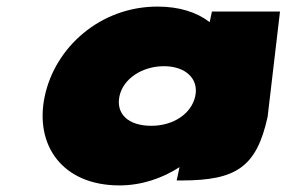

<svg xmlns="http://www.w3.org/2000/svg" viewBox="-20 -548 870 583"><path d="M525.1 -40.5 516.5 0 531.5 0C696.7 -0.2 759.1 -40.1 792.7 -193.7L792.7 -193.9L830.2 -513H623.5L616.7 -480.8C577.2 -511.1 524.1 -528 458.2 -528C284.8 -528 147.6 -405 115.9 -256C84.2 -107 169.5 15 342.7 15C410 15 473.4 -6.9 525.1 -40.5ZM572.9 -256.1C561.7 -203.4 507.3 -166 439.4 -166C368.1 -166 331.6 -203.3 342.8 -256.1C354.2 -309.3 412.1 -347 478 -347C542.7 -347 584.3 -309.4 572.9 -256.1Z"/></svg>

Font: Hussar Nova
Style: 96
Weight: 700
Foundry: Cannot Into Space Fonts
Version: Version 0.99